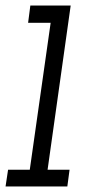

<svg xmlns="http://www.w3.org/2000/svg" viewBox="-30 -670 328 690"><path d="M-1 -60H77L152 -588H71L79 -650H224L141 -60H220L212 0H-10Z"/></svg>

Font: Josefin Slab SemiBold
Style: Italic
Weight: 600
Italic angle: -12°
Designer: Santiago Orozco
Foundry: Typemade
Version: Version 2.000